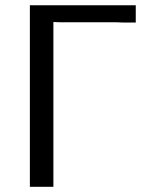

<svg xmlns="http://www.w3.org/2000/svg" viewBox="-20 -714 582 734"><path d="M94.2 0V-693.8H499V-627.9H449.2L424.8 -628.9H210L184.1 -629.9V0Z"/></svg>

Font: CMU Sans Serif
Style: Medium
Weight: 500
Version: Version 0.7.0